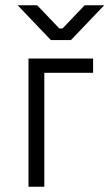

<svg xmlns="http://www.w3.org/2000/svg" viewBox="-20 -708 415 728"><path d="M88 0H148V-432H333V-486H88ZM47 -688 173 -556H249L375 -688H301L217 -600H205L121 -688Z"/></svg>

Font: Meta Space Light
Style: Regular
Weight: 300
Designer: Meta Pool / Florian Karsten
Foundry: Meta Pool / Florian Karsten
Version: Version 2.000;Glyphs 3.1.1 (3137)